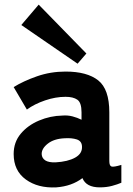

<svg xmlns="http://www.w3.org/2000/svg" viewBox="-20 -803 574 829"><path d="M223 6Q144 10 91.5 -28Q39 -66 39 -138Q39 -189 69.5 -225.5Q100 -262 148.5 -282.5Q197 -303 249 -304Q272 -306 293 -300.5Q314 -295 332 -286V-318Q332 -360 314 -372.5Q296 -385 263 -385Q220 -385 174.5 -369.5Q129 -354 96 -330L39 -427Q81 -453 139.5 -473.5Q198 -494 263 -494Q356 -494 404 -456Q452 -418 452 -318V-108Q452 -87 461.5 -84Q471 -81 504 -91V-14Q488 -7 464 -0.5Q440 6 411 6Q352 6 336 -34Q290 1 223 6ZM220 -102Q273 -105 304.5 -122.5Q336 -140 334 -171Q333 -194 311.5 -201Q290 -208 259 -206Q213 -204 186 -182.5Q159 -161 160 -137Q161 -120 175.5 -110.5Q190 -101 220 -102ZM315 -528 72 -695 147 -783 353 -572Z"/></svg>

Font: Zen Kaku Gothic Antique Black
Style: Regular
Weight: 900
Designer: Yoshimichi Ohira
Foundry: Positype
Version: Version 1.001